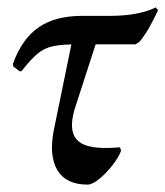

<svg xmlns="http://www.w3.org/2000/svg" viewBox="-20 -495 448 520"><path d="M217 5Q159 5 135.5 -34Q112 -73 126 -144L181 -412H251L183 -202Q170 -160 178 -134.5Q186 -109 217 -100Q248 -91 305 -96L308 -87Q302 -70 285 -48Q268 -26 249 -10.5Q230 5 217 5ZM33 -302 16 -315 15 -322Q39 -389 84 -420.5Q129 -452 202 -452H277Q317 -452 348.5 -458Q380 -464 402 -475L408 -467Q396 -442 385 -422Q374 -402 358 -382L347 -375H189Q149 -375 124.5 -370Q100 -365 81.5 -349.5Q63 -334 38 -302Z"/></svg>

Font: Alegreya
Style: Italic
Weight: 400
Italic angle: -7°
Designer: Juan Pablo del Peral
Foundry: Huerta Tipografica
Version: Version 2.009